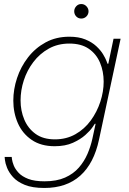

<svg xmlns="http://www.w3.org/2000/svg" viewBox="-20 -722 641 952"><path d="M200 210Q140 210 102.5 194.5Q65 179 44.5 156Q24 133 15 110Q6 87 4.5 71.5Q3 56 3 56H38Q38 56 39.5 68Q41 80 48 98Q55 116 72 134.5Q89 153 120 165Q151 177 201 177Q261 177 302.5 158.5Q344 140 371 109Q398 78 414 40.5Q430 3 438 -34L454 -108H450Q450 -108 438.5 -91Q427 -74 403 -52.5Q379 -31 341.5 -14Q304 3 251 3Q183 3 137 -28.5Q91 -60 68.5 -111.5Q46 -163 46 -223Q46 -279 64.5 -335Q83 -391 119 -437.5Q155 -484 206.5 -512Q258 -540 324 -540Q370 -540 403 -526.5Q436 -513 457.5 -493Q479 -473 491 -453Q503 -433 508 -419.5Q513 -406 513 -406H517L543 -530H578L471 -30Q446 88 378 149Q310 210 200 210ZM252 -31Q309 -31 354 -56.5Q399 -82 430 -124.5Q461 -167 477.5 -217.5Q494 -268 494 -317Q494 -368 476 -411Q458 -454 420.5 -480Q383 -506 324 -506Q267 -506 222 -481Q177 -456 145.5 -414.5Q114 -373 98 -323.5Q82 -274 82 -224Q82 -173 100.5 -129Q119 -85 156.5 -58Q194 -31 252 -31ZM383 -630Q368 -630 358 -640.5Q348 -651 348 -666Q348 -680 358 -691Q368 -702 383 -702Q398 -702 408.5 -691Q419 -680 419 -666Q419 -651 408.5 -640.5Q398 -630 383 -630Z"/></svg>

Font: Be Vietnam Pro Variable Thin
Style: Italic
Weight: 100
Italic angle: -12°
Designer: Lam Bao, Tony Le, Vietanh Nguyen
Foundry: Yellow Type Foundry
Version: Version 1.002